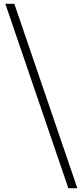

<svg xmlns="http://www.w3.org/2000/svg" viewBox="-20 -806 434 1003"><path d="M337 177H384L55 -786H8Z"/></svg>

Font: Noto Sans CJK Light
Style: Regular
Weight: 300
Designer: Ryoko NISHIZUKA (kana & ideographs); Paul D. Hunt (Latin, Greek & Cyrillic); Wenlong ZHANG (bopomofo); Sandoll Communica
Foundry: Adobe Systems Incorporated
Version: Version 1.000;PS 1;hotconv 1.0.78;makeotf.lib2.5.61930